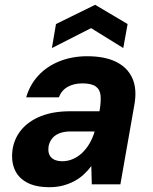

<svg xmlns="http://www.w3.org/2000/svg" viewBox="-20 -767 635 799"><path d="M186 12Q126 12 89.5 -9Q53 -30 39.5 -65.5Q26 -101 32 -143Q39 -191 69 -227Q99 -263 150 -283.5Q201 -304 273 -304H394Q401 -344 398.5 -369.5Q396 -395 378 -407.5Q360 -420 323 -420Q287 -420 261.5 -405.5Q236 -391 225 -362H89Q104 -414 139.5 -452.5Q175 -491 227.5 -512Q280 -533 343 -533Q416 -533 463.5 -509.5Q511 -486 531 -441Q551 -396 539 -330L481 0H362L360 -76Q346 -57 328 -40.5Q310 -24 288 -12.5Q266 -1 240.5 5.5Q215 12 186 12ZM239 -96Q262 -96 283 -105Q304 -114 321.5 -130.5Q339 -147 352 -169Q365 -191 373 -217V-220H274Q246 -220 226.5 -212Q207 -204 196 -189.5Q185 -175 182 -157Q178 -127 193.5 -111.5Q209 -96 239 -96ZM196 -567 213 -667 376 -747 511 -667 493 -567 359 -650Z"/></svg>

Font: DM Sans 10pt ExtraBold
Style: Italic
Weight: 800
Italic angle: -10°
Version: Version 4.004;gftools[0.9.30]